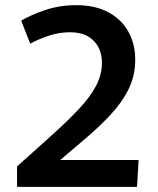

<svg xmlns="http://www.w3.org/2000/svg" viewBox="-20 -724 612 744"><path d="M46 -79Q123 -148 183.5 -202.5Q244 -257 287 -303Q330 -349 352.5 -392Q375 -435 375 -481Q375 -515 361 -541.5Q347 -568 320 -583.5Q293 -599 251 -599Q210 -599 170.5 -586Q131 -573 97 -555L62 -644Q101 -667 156.5 -685.5Q212 -704 275 -704Q348 -704 399 -677Q450 -650 477 -602Q504 -554 504 -493Q504 -431 478.5 -379Q453 -327 408.5 -279.5Q364 -232 308 -184.5Q252 -137 191 -85L171 -104H517L511 0H46Z"/></svg>

Font: Murecho Thin Medium
Style: Regular
Weight: 500
Version: Version 1.010